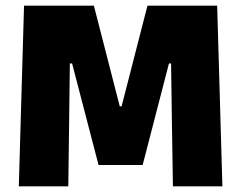

<svg xmlns="http://www.w3.org/2000/svg" viewBox="-20 -659 853 679"><path d="M46.5 0 65 -639H312L403.5 -283H410L501.5 -639H748L766.5 0H591.5L588.5 -189.5L585 -434.5H577.5L484.5 -75.5H328.5L235 -434.5H227L224 -189L221.5 0Z"/></svg>

Font: Anek Gujarati Medium ExtraBold
Style: Regular
Weight: 800
Version: Version 1.003